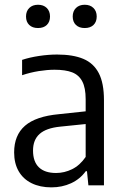

<svg xmlns="http://www.w3.org/2000/svg" viewBox="-20 -780 522 808"><path d="M417.5 -358.5V0H352L346 -59.5H341Q316.5 -26 279 -8.8Q241.5 8.5 196 8.5Q148.5 8.5 113 -9Q77.5 -26.5 58.5 -59.5Q39.5 -92.5 39.5 -138.5Q39.5 -211 85.2 -250.8Q131 -290.5 228 -299.5L340.5 -311.5V-362.5Q340.5 -410.5 326.2 -437.5Q312 -464.5 283.8 -475.5Q255.5 -486.5 209.5 -486.5Q179 -486.5 143 -480.8Q107 -475 73 -463.5V-528Q104.5 -538.5 144.2 -544.5Q184 -550.5 220 -550.5Q287.5 -550.5 330.8 -532.2Q374 -514 395.8 -472Q417.5 -430 417.5 -358.5ZM340.5 -119.5V-258L233 -247Q174 -241 146.5 -216.2Q119 -191.5 119 -146.5Q119 -99.5 143.8 -75.8Q168.5 -52 216 -52Q251 -52 283.5 -68Q316 -84 340.5 -119.5ZM89.5 -710.5Q89.5 -733 103.2 -746.5Q117 -760 140 -760Q163 -760 176.8 -746.5Q190.5 -733 190.5 -710.5Q190.5 -688 177 -675Q163.5 -662 140 -662Q116.5 -662 103 -675Q89.5 -688 89.5 -710.5ZM286 -710.5Q286 -733 299.8 -746.5Q313.5 -760 336.5 -760Q359.5 -760 373.2 -746.5Q387 -733 387 -710.5Q387 -688 373.5 -675Q360 -662 336.5 -662Q313 -662 299.5 -675Q286 -688 286 -710.5Z"/></svg>

Font: Encode Sans Semi Condensed
Style: Regular
Weight: 400
Width: 4
Designer: Multiple Designers
Foundry: Impallari Type
Version: Version 2.000